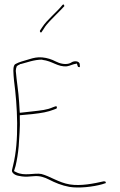

<svg xmlns="http://www.w3.org/2000/svg" viewBox="-20 -848 538 863"><path d="M34 -84C31 -73 45 -61 62 -58L79 -55C93 -53 114 -54 131 -56C160 -59 182 -50 200 -41C227 -27 258 -14 292 -8C334 -1 398 -8 440 -20L452 -24H453C454 -24 455 -25 455 -25C457 -31 454 -33 446 -33C402 -23 343 -11 294 -19C244 -27 205 -56 166 -66C134 -72 89 -55 53 -74L43 -79L50 -102C56 -127 61 -157 64 -190C66 -230 71 -277 69 -319V-330L124 -335C170 -340 195 -345 221 -355L234 -360C234 -360 235 -361 235 -362C237 -368 236 -369 235 -369C233 -370 232 -370 229 -370L218 -366C191 -354 167 -352 123 -347L69 -341L68 -354C67 -366 67 -376 66 -388C63 -439 55 -480 51 -529V-530C51 -537 53 -544 55 -549V-550C59 -554 63 -556 69 -558V-560H73C101 -567 133 -580 170 -580V-579C216 -574 239 -546 281 -550C295 -552 307 -560 325 -562L326 -563V-561C328 -553 330 -548 332 -547C338 -545 338 -546 339 -548C339 -551 339 -558 338 -562C334 -574 314 -576 300 -567V-566H299C277 -554 247 -563 230 -572C213 -581 192 -588 170 -590C149 -592 131 -588 112 -582C86 -574 67 -570 49 -560C44 -557 40 -550 40 -530C41 -516 41 -500 43 -486C58 -372 67 -217 39 -105ZM40 -530C40 -530 39 -530 39 -530C39 -530 40 -530 40 -530ZM160 -711C157 -706 164 -698 167 -704L177 -719C191 -743 215 -764 234 -784C246 -796 257 -807 268 -819C268 -819 269 -819 269 -820C269 -825 267 -827 266 -828C264 -828 263 -827 261 -826C235 -793 192 -760 170 -726ZM261 -810C261 -810 260 -810 260 -810C260 -810 261 -810 261 -810ZM440 -20Z"/></svg>

Font: Stray Cat
Style: HlCn
Weight: 100
Version: Version 1.0